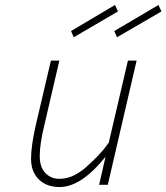

<svg xmlns="http://www.w3.org/2000/svg" viewBox="-20 -744 670 773"><path d="M451 -594 440 -619 618 -724 630 -698ZM277 -594 266 -619 443 -724 455 -698ZM405 -113Q307 9 220 9Q167 9 136 -22Q105 -53 105 -104.5Q105 -156 124 -240L185 -500H219L159 -242Q140 -164 140 -117Q140 -70 163 -47Q186 -24 218.5 -24Q251 -24 280 -39Q309 -54 332 -76Q382 -121 407 -155L418 -170L495 -500H530L414 0H379Z"/></svg>

Font: TitilliumWebThinItalic
Style: Thin Italic
Weight: 200
Italic angle: -13°
Version: Version 1.001;PS 57.000;hotconv 1.0.70;makeotf.lib2.5.55311